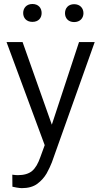

<svg xmlns="http://www.w3.org/2000/svg" viewBox="-20 -742 514 975"><path d="M13.2 -528.3 207 -4.9 184.6 56.6C173.3 88.9 159.7 112.3 142.6 126.5C125.5 140.6 101.1 147.5 69.8 147.5C65.4 147.5 49.8 146.5 42.5 145L43 206.1C50.8 208.5 79.1 213.4 90.8 213.4C123 213.4 149.4 206.1 169.4 191.4C189.5 176.3 205.1 158.7 216.8 138.7C228 118.2 236.8 99.6 243.2 83L460.9 -528.3H381.3L243.2 -108.9L94.7 -528.3ZM97.7 -675.8C97.7 -650.4 114.7 -630.9 144.5 -630.9C175.3 -630.9 191.4 -650.4 191.4 -675.8C191.4 -701.2 175.3 -721.7 144.5 -721.7C114.7 -721.7 97.7 -701.2 97.7 -675.8ZM310.1 -674.8C310.1 -649.9 326.7 -629.9 356.4 -629.9C386.2 -629.9 403.8 -649.9 403.8 -674.8C403.8 -700.7 386.2 -720.7 356.4 -720.7C326.7 -720.7 310.1 -700.7 310.1 -674.8Z"/></svg>

Font: Vazirmatn Light
Style: Regular
Weight: 300
Designer: Saber Rastikerdar
Foundry: Saber Rastikerdar
Version: Version 33.003